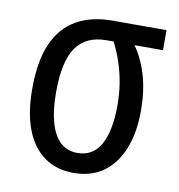

<svg xmlns="http://www.w3.org/2000/svg" viewBox="-67 -599 624 670"><g transform="rotate(10 245.0 -263.5)"><path d="M431 -244Q431 -166 408 -109Q385 -52 342 -21Q299 10 236 10Q176 10 132.5 -21Q89 -52 66.5 -111Q44 -170 44 -255Q44 -352 71 -414Q98 -476 150.5 -506.5Q203 -537 280 -537H470V-466H369Q399 -424 415 -368.5Q431 -313 431 -244ZM128 -257Q128 -194 140.5 -150Q153 -106 177 -83.5Q201 -61 238 -61Q293 -61 320 -110Q347 -159 347 -249Q347 -289 341 -326Q335 -363 323.5 -398Q312 -433 295 -466H270Q198 -466 163 -416.5Q128 -367 128 -257Z"/></g></svg>

Font: Noto Sans Display Condensed
Style: Regular
Weight: 400
Width: 3
Designer: Monotype Design Team
Foundry: Monotype Imaging Inc.
Version: Version 2.003